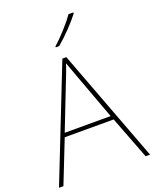

<svg xmlns="http://www.w3.org/2000/svg" viewBox="-171 -1048 919 1143"><g transform="rotate(-20 288.5 -476.0)"><path d="M435 -296H144L260 -593Q268 -613 277 -636.5Q286 -660 293 -682Q303 -654 311 -632.5Q319 -611 325 -594ZM549 0H577L307 -716H282L0 0H28L135 -271H445ZM437 -952H407Q385 -920 343.5 -874Q302 -828 268 -798V-792H289Q329 -825 370 -868Q411 -911 437 -945Z"/></g></svg>

Font: Noto Sans UI Thin
Style: Regular
Weight: 250
Designer: Monotype Design Team
Foundry: Monotype Imaging Inc.
Version: Version 1.901